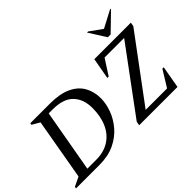

<svg xmlns="http://www.w3.org/2000/svg" viewBox="-136 -1239 1616 1616"><g transform="rotate(-45 672.0 -431.0)"><path d="M3 0 6 -16 89 -56 185 -604 116 -644 119 -660H352Q470 -660 544 -625.5Q618 -591 653 -529.5Q688 -468 688 -389Q688 -325 663 -257Q638 -189 588 -130.5Q538 -72 462 -36Q386 0 283 0ZM336 -609H287L188 -50H291Q384 -50 448.5 -91Q513 -132 546.5 -206.5Q580 -281 580 -381Q580 -486 520.5 -547.5Q461 -609 336 -609ZM755 0 761 -35 1185 -609H952L863 -471H847L881 -660H1316L1310 -625L885 -53H1140L1230 -199H1246L1211 0ZM1092 -710 996 -862H1009L1119 -783L1269 -862H1282L1125 -710Z"/></g></svg>

Font: Spectral SC Medium
Style: Italic
Weight: 500
Italic angle: -10°
Designer: Jean-Baptiste Levee
Foundry: Production Type
Version: Version 2.001